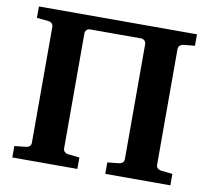

<svg xmlns="http://www.w3.org/2000/svg" viewBox="-76 -755 915 840"><g transform="rotate(10 382.0 -335.5)"><path d="M443.8 0V-50.8L495.1 -56.2Q503.9 -57.1 510.5 -62.7Q517.1 -68.4 517.1 -78.1V-588.9Q517.1 -598.6 510.5 -604.7Q503.9 -610.8 495.1 -610.8H269Q259.8 -610.8 253.4 -604.7Q247.1 -598.6 247.1 -588.9V-78.1Q247.1 -68.4 253.9 -62.7Q260.7 -57.1 269 -56.2L319.8 -50.8V0H30.8V-50.8L82 -56.2Q91.3 -57.1 97.7 -62.7Q104 -68.4 104 -78.1V-592.8Q104 -602.5 97.7 -608.4Q91.3 -614.3 82 -615.2L30.8 -620.1V-670.9H732.9V-620.1L682.1 -615.2Q673.8 -614.3 667 -608.4Q660.2 -602.5 660.2 -592.8V-78.1Q660.2 -68.4 667 -62.7Q673.8 -57.1 682.1 -56.2L732.9 -50.8V0Z"/></g></svg>

Font: Charis SIL Cyr
Style: Bold
Weight: 700
Foundry: SIL International
Version: Version 5.000